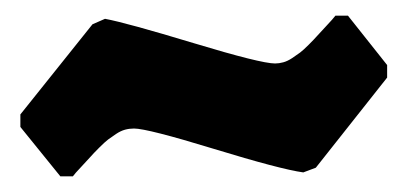

<svg xmlns="http://www.w3.org/2000/svg" viewBox="-20 -376 520 245"><path d="M151 -212Q145 -212 139.5 -210.5Q134 -209 128 -205Q122 -201 118 -198Q114 -195 106.5 -187.5Q99 -180 96 -176.5Q93 -173 84 -163.5Q75 -154 73 -151H57L6 -214V-230L98 -345L114 -352Q141 -347 227 -321Q313 -295 331 -295Q336 -295 341.5 -296.5Q347 -298 353 -302Q359 -306 363 -309Q367 -312 374 -319Q381 -326 384.5 -330Q388 -334 396.5 -343Q405 -352 408 -356H424L474 -293V-277L383 -162L367 -156Q338 -160 253 -186Q168 -212 151 -212Z"/></svg>

Font: Alegreya Sans Black
Style: Regular
Weight: 900
Designer: Juan Pablo del Peral
Foundry: Huerta Tipografica
Version: Version 2.007